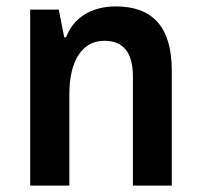

<svg xmlns="http://www.w3.org/2000/svg" viewBox="-20 -578 624 598"><path d="M74 0H196V-285C196 -387 235 -451 305 -451C363 -451 394 -416 394 -339V0H515V-359C515 -494 455 -558 341 -558C260 -558 207 -519 186 -462H180L163 -548H74Z"/></svg>

Font: Noto Sans Thai SemiCondensed Semi
Style: Regular
Weight: 600
Width: 4
Designer: Monotype Design Team
Foundry: Monotype Imaging Inc.
Version: Version 1.901